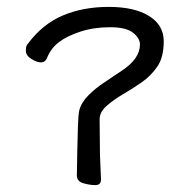

<svg xmlns="http://www.w3.org/2000/svg" viewBox="-20 -518 551 557"><path d="M270 -70 273 3Q273 19 256.5 19Q240 19 221.5 13.5Q203 8 203 -9L204 -70L206 -149Q207 -184 210 -198Q216 -221 236.5 -241.5Q257 -262 282 -278.5Q307 -295 332 -312Q386 -347 386 -389Q386 -407 366 -423Q346 -439 299 -439Q252 -439 212.5 -426Q173 -413 150 -395Q127 -377 116 -349Q111 -337 99 -337Q87 -337 71 -347Q55 -357 55 -371Q55 -385 60 -390Q103 -448 162 -473Q221 -498 295.5 -498Q370 -498 412.5 -471.5Q455 -445 455 -398.5Q455 -352 436.5 -325Q418 -298 391.5 -279.5Q365 -261 337.5 -245Q310 -229 289.5 -211Q269 -193 269 -172Z"/></svg>

Font: QiushuiShotai
Style: Regular
Weight: 600
Designer: Fontworks Inc.
Foundry: Fontworks Inc.
Version: Version 1.250